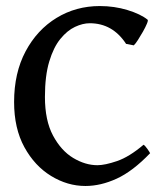

<svg xmlns="http://www.w3.org/2000/svg" viewBox="-20 -599 548 632"><path d="M474.1 -94.7Q417 -35.2 364.3 -11Q311.5 13.2 261.2 13.2Q202.1 13.2 148.2 -19.8Q94.2 -52.7 60.3 -114.5Q26.4 -176.3 26.4 -263.2Q26.4 -358.9 64.2 -429.9Q102.1 -501 166 -540Q230 -579.1 308.6 -579.1Q356.4 -579.1 399.7 -565.9Q442.9 -552.7 465.8 -534.2Q468.3 -532.2 463.6 -521Q459 -509.8 450.7 -495.1Q442.4 -480.5 434.1 -467.5Q425.8 -454.6 420.4 -449.7L395 -454.6Q350.6 -522.5 275.4 -522.5Q252.4 -522.5 226.8 -510.5Q201.2 -498.5 178.7 -470.9Q156.2 -443.4 142.1 -396.5Q127.9 -349.6 127.9 -279.8Q127.9 -202.6 154.5 -152.8Q181.2 -103 220.9 -79.1Q260.7 -55.2 300.8 -55.2Q325.2 -55.2 365.2 -68.8Q405.3 -82.5 452.6 -122.6Q457.5 -119.6 465.1 -108.9Q472.7 -98.1 474.1 -94.7Z"/></svg>

Font: Dai Banna SIL Medium
Style: Regular
Weight: 500
Designer: Victor Gaultney
Foundry: SIL International
Version: Version 4.000